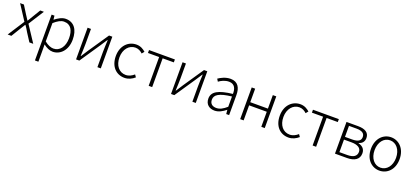

<svg xmlns="http://www.w3.org/2000/svg" viewBox="38 -1672 6489 3034"><g transform="rotate(20 3282.5 -154.5)"><path d="M15 0H77L163 -141C184 -174 203 -207 223 -238H228C250 -207 271 -174 289 -141L380 0H445L265 -273L430 -533H369L290 -402C272 -372 255 -343 237 -314H233C213 -343 194 -372 176 -402L94 -533H30L195 -279Z M560 238H618V46L617 -52C671 -10 724 13 774 13C899 13 1009 -93 1009 -275C1009 -439 937 -547 795 -547C730 -547 669 -508 617 -468H615L608 -533H560ZM769 -38C730 -38 675 -55 618 -103V-411C680 -466 733 -496 784 -496C903 -496 947 -403 947 -275C947 -132 873 -38 769 -38Z M1165 0H1220L1451 -342C1472 -374 1505 -424 1526 -457H1531C1528 -386 1524 -315 1524 -256V0H1581V-533H1526L1295 -192C1274 -159 1241 -109 1220 -76H1215C1218 -147 1222 -219 1222 -276V-533H1165Z M1981 13C2048 13 2105 -16 2151 -56L2123 -96C2087 -64 2039 -37 1984 -37C1872 -37 1798 -130 1798 -266C1798 -402 1879 -496 1985 -496C2035 -496 2074 -473 2107 -442L2140 -482C2103 -515 2055 -547 1984 -547C1852 -547 1737 -444 1737 -266C1737 -89 1842 13 1981 13Z M2386 0H2445V-484H2633V-533H2198V-484H2386Z M2762 0H2817L3048 -342C3069 -374 3102 -424 3123 -457H3128C3125 -386 3121 -315 3121 -256V0H3178V-533H3123L2892 -192C2871 -159 2838 -109 2817 -76H2812C2815 -147 2819 -219 2819 -276V-533H2762Z M3496 13C3564 13 3628 -24 3682 -68H3684L3690 0H3739V-338C3739 -456 3694 -547 3567 -547C3480 -547 3406 -505 3365 -477L3391 -435C3428 -463 3489 -496 3559 -496C3660 -496 3683 -414 3681 -335C3446 -308 3341 -252 3341 -134C3341 -35 3410 13 3496 13ZM3508 -36C3449 -36 3399 -64 3399 -137C3399 -219 3471 -268 3681 -292V-119C3618 -64 3567 -36 3508 -36Z M3925 0H3983V-253H4280V0H4338V-533H4280V-306H3983V-533H3925Z M4738 13C4805 13 4862 -16 4908 -56L4880 -96C4844 -64 4796 -37 4741 -37C4629 -37 4555 -130 4555 -266C4555 -402 4636 -496 4742 -496C4792 -496 4831 -473 4864 -442L4897 -482C4860 -515 4812 -547 4741 -547C4609 -547 4494 -444 4494 -266C4494 -89 4599 13 4738 13Z M5143 0H5202V-484H5390V-533H4955V-484H5143Z M5519 0H5720C5844 0 5925 -48 5925 -152C5925 -231 5870 -268 5813 -281V-285C5864 -301 5902 -335 5902 -401C5902 -493 5829 -533 5714 -533H5519ZM5577 -303V-488H5704C5801 -488 5842 -454 5842 -396C5842 -338 5802 -303 5695 -303ZM5577 -46V-257H5702C5809 -257 5866 -219 5866 -155C5866 -84 5813 -46 5710 -46Z M6268 13C6397 13 6509 -89 6509 -266C6509 -444 6397 -547 6268 -547C6139 -547 6027 -444 6027 -266C6027 -89 6139 13 6268 13ZM6268 -37C6164 -37 6088 -130 6088 -266C6088 -402 6164 -496 6268 -496C6372 -496 6449 -402 6449 -266C6449 -130 6372 -37 6268 -37Z"/></g></svg>

Font: Noto Sans JP Light
Style: Regular
Weight: 300
Designer: Ryoko NISHIZUKA (kana & ideographs); Paul D. Hunt (Latin, Greek & Cyrillic); Wenlong ZHANG (bopomofo); Sandoll Communica
Foundry: Adobe Systems Incorporated
Version: Version 1.004;PS 1.004;hotconv 1.0.82;makeotf.lib2.5.63406